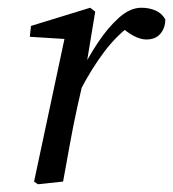

<svg xmlns="http://www.w3.org/2000/svg" viewBox="-20 -469 447 496"><path d="M186 -233V-277Q206 -318 232 -357.5Q258 -397 287 -423Q316 -449 345 -449Q365 -449 381.5 -442Q398 -435 407 -419Q407 -397 394.5 -382Q382 -367 358 -367Q343 -367 325 -376.5Q307 -386 291 -402L280 -413L326 -410Q283 -380 249.5 -335.5Q216 -291 186 -233ZM68 0 149 -380 168 -367 57 -374 60 -402 213 -449 226 -439 203 -300 200 -282 180 -194Q169 -144 160.5 -96.5Q152 -49 143 0L78 7Z"/></svg>

Font: Lisu Bosa Light
Style: Italic
Weight: 300
Italic angle: -19°
Designer: David Morse, Annie Olsen, Victor Gaultney, Frank Grießhammer (Latin)
Foundry: SIL International
Version: Version 2.000